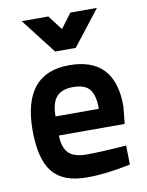

<svg xmlns="http://www.w3.org/2000/svg" viewBox="-85 -809 677 882"><g transform="rotate(-10 253.5 -368.5)"><path d="M267 -93Q302 -93 348 -95.5Q394 -98 422 -100L451 -102L453 -13Q339 11 250 11Q138 11 89 -50Q40 -111 40 -244Q40 -511 257 -511Q470 -511 470 -283L462 -201H155Q156 -145 181.5 -119Q207 -93 267 -93ZM155 -290H357Q357 -355 334 -382Q311 -409 257 -409Q204 -409 179.5 -380.5Q155 -352 155 -290ZM205 -584 78 -748H202L254 -680L305 -748H429L301 -584Z"/></g></svg>

Font: TitilliumText22L Rg
Style: Bold
Weight: 700
Designer: Campivisivi
Foundry: Campivisivi
Version: 1.000